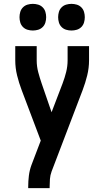

<svg xmlns="http://www.w3.org/2000/svg" viewBox="-20 -759 540 994"><path d="M126 215V208Q126 179 129.5 150.5Q133 122 143 95L191 -31L92 -293Q78 -330 68.5 -368.5Q59 -407 59 -447V-520H170V-446Q170 -415 178 -385Q186 -355 196 -326L247 -178L304 -327Q315 -356 322.5 -386Q330 -416 330 -447V-520H441V-447Q441 -407 431.5 -368.5Q422 -330 408 -293L247 129Q240 148 238.5 168Q237 188 237 208V215ZM350 -601Q336 -601 322.5 -605Q309 -609 299 -619Q289 -629 285 -642.5Q281 -656 281 -670Q281 -684 285 -697.5Q289 -711 299 -721Q309 -731 322.5 -735Q336 -739 350 -739Q364 -739 377.5 -735Q391 -731 401 -721Q411 -711 415 -697.5Q419 -684 419 -670Q419 -656 415 -642.5Q411 -629 401 -619Q391 -609 377.5 -605Q364 -601 350 -601ZM150 -601Q136 -601 122.5 -605Q109 -609 99 -619Q89 -629 85 -642.5Q81 -656 81 -670Q81 -684 85 -697.5Q89 -711 99 -721Q109 -731 122.5 -735Q136 -739 150 -739Q164 -739 177.5 -735Q191 -731 201 -721Q211 -711 215 -697.5Q219 -684 219 -670Q219 -656 215 -642.5Q211 -629 201 -619Q191 -609 177.5 -605Q164 -601 150 -601Z"/></svg>

Font: Iosevka Curly
Style: Bold
Weight: 700
Monospace: yes
Designer: Belleve Invis
Foundry: Belleve Invis
Version: Version 22.1.2; ttfautohint (v1.8.4)